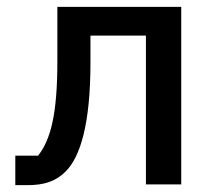

<svg xmlns="http://www.w3.org/2000/svg" viewBox="-20 -536 640 558"><path d="M24.5 2.1H58.9C108.3 2.1 141.7 -8.5 171.2 -38C213.4 -80.6 242.9 -175.1 242.9 -354.8V-432.5H404.1V0H506.7V-516H146.7V-357.6C146.7 -204.2 127.5 -130.3 90.6 -83.5H24.5Z"/></svg>

Font: Margiela Mono Medium
Style: Regular
Weight: 500
Designer: Mike Abbink, Paul van der Laan, Pieter van Rosmalen
Foundry: Bold Monday
Version: Version 2.003 2021